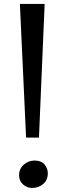

<svg xmlns="http://www.w3.org/2000/svg" viewBox="-20 -916 328 946"><path d="M200 -896.5 172 -238H108.5L78 -896.5ZM74 -53Q74 -84.5 97.2 -104.8Q120.5 -125 149.5 -125Q183 -125 199.2 -106Q215.5 -87 215.5 -62Q215.5 -29 192.8 -9.5Q170 10 138 10Q113.5 10 93.8 -7Q74 -24 74 -53Z"/></svg>

Font: Merriweather Light 18pt
Style: Regular
Weight: 400
Version: Version 2.100